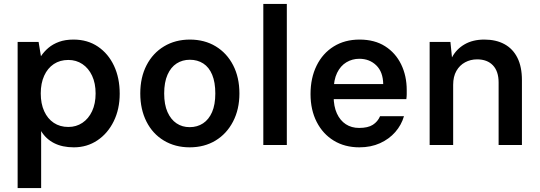

<svg xmlns="http://www.w3.org/2000/svg" viewBox="-20 -740 2755 980"><path d="M70 220V-526H177L189 -453Q205 -477 227.5 -496Q250 -515 281.5 -526.5Q313 -538 355 -538Q427 -538 480 -502Q533 -466 562 -404Q591 -342 591 -262Q591 -183 560.5 -121Q530 -59 477 -23.5Q424 12 357 12Q298 12 256 -9.5Q214 -31 190 -71V220ZM329 -92Q369 -92 400.5 -113Q432 -134 450 -172.5Q468 -211 468 -263Q468 -315 450 -353.5Q432 -392 400.5 -413Q369 -434 329 -434Q286 -434 254.5 -413Q223 -392 205.5 -353.5Q188 -315 188 -263Q188 -211 205.5 -172.5Q223 -134 254.5 -113Q286 -92 329 -92Z M948 12Q874 12 816.5 -22.5Q759 -57 727.5 -119.5Q696 -182 696 -263Q696 -345 728 -407Q760 -469 817.5 -503.5Q875 -538 949 -538Q1024 -538 1081 -503.5Q1138 -469 1170 -407Q1202 -345 1202 -263Q1202 -182 1169.5 -119.5Q1137 -57 1080 -22.5Q1023 12 948 12ZM948 -91Q987 -91 1016.5 -110.5Q1046 -130 1062.5 -168Q1079 -206 1079 -263Q1079 -320 1063 -358.5Q1047 -397 1017.5 -416Q988 -435 949 -435Q911 -435 881.5 -416Q852 -397 835 -358.5Q818 -320 818 -263Q818 -206 835 -168Q852 -130 881 -110.5Q910 -91 948 -91Z M1324 0V-720H1444V0Z M1814 12Q1740 12 1684 -22Q1628 -56 1596.5 -117.5Q1565 -179 1565 -260Q1565 -342 1596 -405Q1627 -468 1683.5 -503Q1740 -538 1815 -538Q1892 -538 1945.5 -504Q1999 -470 2027.5 -411.5Q2056 -353 2056 -280Q2056 -270 2056 -259Q2056 -248 2054 -234H1651V-311H1936Q1935 -373 1900.5 -406.5Q1866 -440 1814 -440Q1778 -440 1748 -422Q1718 -404 1700.5 -368Q1683 -332 1683 -277V-248Q1683 -197 1699.5 -161Q1716 -125 1745 -106Q1774 -87 1813 -87Q1858 -87 1883 -103Q1908 -119 1920 -147H2042Q2029 -102 1997.5 -66Q1966 -30 1919.5 -9Q1873 12 1814 12Z M2173 0V-526H2279L2287 -447Q2309 -489 2351 -513.5Q2393 -538 2452 -538Q2512 -538 2555 -514.5Q2598 -491 2621 -445Q2644 -399 2644 -331V0H2525V-319Q2525 -376 2496 -406.5Q2467 -437 2415 -437Q2382 -437 2354 -422Q2326 -407 2309.5 -378Q2293 -349 2293 -307V0Z"/></svg>

Font: DM Sans 9pt SemiBold
Style: Regular
Weight: 600
Version: Version 4.004;gftools[0.9.30]